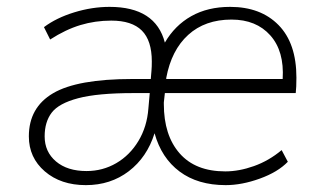

<svg xmlns="http://www.w3.org/2000/svg" viewBox="-20 -532 930 559"><path d="M457 -234V-229Q457 -138 503 -85.5Q549 -33 636 -33Q676 -33 719.5 -48.5Q763 -64 800 -95L818 -61Q789 -31 736.5 -12Q684 7 637 7Q556 7 503 -32.5Q450 -72 430 -144Q408 -74 355 -33.5Q302 7 230 7Q157 7 110.5 -33Q64 -73 64 -135Q64 -219 134.5 -260.5Q205 -302 365 -302H419L421 -326Q422 -336 422 -353Q422 -414 393 -443Q364 -472 304 -472Q257 -472 214 -459Q171 -446 126 -417L108 -453Q144 -480 196 -496Q248 -512 299 -512Q433 -512 460 -408Q489 -458 537 -485Q585 -512 650 -512Q739 -512 791 -459Q843 -406 843 -306Q843 -277 841 -261H460ZM464 -305V-302H803Q808 -383 767 -429Q726 -475 654 -475Q577 -475 528 -430.5Q479 -386 464 -305ZM412 -216 416 -261H369Q264 -261 207.5 -246Q151 -231 130.5 -204Q110 -177 110 -135Q110 -90 143 -62Q176 -34 232 -34Q279 -34 318.5 -57Q358 -80 383 -121.5Q408 -163 412 -216Z"/></svg>

Font: Muli ExtraLight
Style: Italic
Weight: 275
Italic angle: -4.541°
Designer: Vernon Adams
Foundry: Vernon Adams
Version: Version 2.001